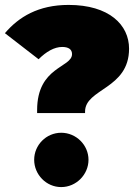

<svg xmlns="http://www.w3.org/2000/svg" viewBox="-21 -739 545 781"><path d="M258 -719C135 -719 55 -670 -1 -604L136 -498C167 -529 200 -548 232 -548C258 -548 272 -538 272 -519C272 -463 130 -469 130 -291V-279H325V-285C325 -379 504 -376 504 -541C504 -638 423 -719 258 -719ZM228 -199C167 -199 118 -149 118 -89C118 -29 167 22 228 22C289 22 339 -29 339 -89C339 -149 289 -199 228 -199Z"/></svg>

Font: Fira Sans Ultra
Style: Regular
Weight: 950
Designer: Carrois Corporate & Edenspiekermann AG
Foundry: Carrois Corporate GbR & Edenspiekermann AG
Version: Version 4.203;PS 004.203;hotconv 1.0.88;makeotf.lib2.5.64775